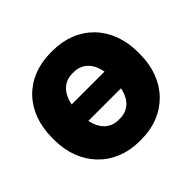

<svg xmlns="http://www.w3.org/2000/svg" viewBox="-175 -911 1122 1122"><g transform="rotate(-45 386.5 -350.0)"><path d="M32 -340C32 -132 173 17 379 17H394C601 17 741 -129 741 -340V-360C741 -571 601 -717 394 -717H379C169 -717 32 -573 32 -360ZM251 -416C266 -495 313 -541 380 -541H393C461 -541 508 -495 522 -416ZM521 -279C506 -202 460 -158 393 -158H380C314 -158 267 -202 252 -279Z"/></g></svg>

Font: Fixel Text Black
Style: Regular
Weight: 900
Width: 4
Designer: AlfaBravo + MacPaw
Foundry: Kyrylo Tkachov, Marchela Mozhyna, Serhii Makarenko, Maria Weinstein, Zakhar Kryvoshyya
Version: Version 1.211